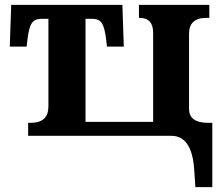

<svg xmlns="http://www.w3.org/2000/svg" viewBox="-20 -556 909 786"><path d="M606.9 -57.1V-421.9Q606.9 -482.9 550.8 -482.9H548.8V-536.1H836.9V-482.9H825.2Q753.9 -482.9 753.9 -418V-109.9Q753.9 -55.7 826.2 -53.2H849.1V210H779.8L774.9 137.2Q765.6 0 681.2 0H95.2V-53.2H106Q178.2 -53.2 178.2 -120.1V-479H149.9Q122.6 -479 110.6 -461.9Q98.6 -444.8 92.8 -397.9L88.9 -365.2H20L25.9 -536.1H481L486.8 -365.2H418L414.1 -397.9Q408.7 -441.9 397.5 -460.4Q386.2 -479 356.9 -479H330.1V-57.1Z"/></svg>

Font: Droid Serif
Style: Bold
Weight: 700
Designer: Monotype Design team
Foundry: Monotype Imaging Inc.
Version: Version 1.03